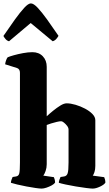

<svg xmlns="http://www.w3.org/2000/svg" viewBox="-50 -1106 641 1126"><path d="M194 0Q183 0 158.5 -3.5Q134 -7 105 -12.5Q76 -18 51 -24Q26 -30 14 -34Q14 -42 17.5 -52Q21 -62 24 -68L43 -71Q59 -73 63 -89Q67 -105 67 -153V-679Q67 -701 50 -707L-20 -729Q-18 -743 -13.5 -754.5Q-9 -766 -5 -770Q6 -775 31 -782Q56 -789 85.5 -794.5Q115 -800 140 -800Q178 -800 201 -776Q224 -752 224 -714V-424Q240 -439 261.5 -456.5Q283 -474 304 -487Q325 -500 341 -500Q364 -500 393 -491.5Q422 -483 448.5 -469Q475 -455 492 -437.5Q509 -420 509 -401V-133Q509 -112 504 -97Q499 -82 494 -76L561 -67Q563 -63 565.5 -54Q568 -45 568 -35Q561 -23 536.5 -11.5Q512 0 494 0Q483 0 455.5 -3.5Q428 -7 395 -12.5Q362 -18 334.5 -24Q307 -30 295 -34Q295 -42 298.5 -52Q302 -62 305 -68L325 -71Q341 -73 346.5 -89Q352 -105 352 -153V-346Q352 -357 343.5 -368Q335 -379 325 -387Q315 -395 309 -395Q299 -395 282.5 -391Q266 -387 249.5 -382Q233 -377 224 -373V-143Q224 -122 217.5 -103.5Q211 -85 204 -76L266 -67Q268 -63 270.5 -54Q273 -45 273 -35Q268 -27 253.5 -19Q239 -11 222.5 -5.5Q206 0 194 0ZM3 -864Q-9 -867 -17.5 -877Q-26 -887 -30 -895Q6 -948 37 -991Q68 -1034 92 -1060Q116 -1086 131 -1086Q147 -1086 171 -1060.5Q195 -1035 226 -992Q257 -949 293 -896Q289 -888 280.5 -878Q272 -868 259 -864L130 -971Z"/></svg>

Font: Texturina 72pt Black
Style: Regular
Weight: 900
Designer: Guillermo Torres Carreño
Foundry: Omnibus-Type
Version: Version 1.002; ttfautohint (v1.8.3)